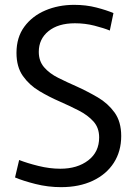

<svg xmlns="http://www.w3.org/2000/svg" viewBox="-20 -760 564 792"><path d="M232 12Q178 12 126.5 -1Q75 -14 42 -28L59 -100Q92 -87 138.5 -75.5Q185 -64 229 -64Q299 -64 344 -98.5Q389 -133 389 -193Q389 -233 365.5 -259Q342 -285 305 -304Q268 -323 227 -341Q183 -360 142 -384.5Q101 -409 74.5 -446.5Q48 -484 48 -542Q48 -606 80.5 -650Q113 -694 167 -717Q221 -740 286 -740Q335 -740 377.5 -729Q420 -718 448 -706L433 -634Q409 -644 370 -654Q331 -664 289 -664Q220 -664 180 -631.5Q140 -599 140 -546Q140 -508 162 -482.5Q184 -457 220 -439Q256 -421 297 -403Q341 -383 383 -358.5Q425 -334 452.5 -296Q480 -258 480 -199Q480 -136 449.5 -88.5Q419 -41 363 -14.5Q307 12 232 12Z"/></svg>

Font: Murecho
Style: Regular
Weight: 400
Designer: Neil Summerour
Foundry: Positype
Version: Version 1.010; ttfautohint (v1.8.3)